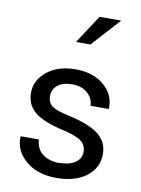

<svg xmlns="http://www.w3.org/2000/svg" viewBox="-84 -793 633 861"><g transform="rotate(10 232.0 -362.5)"><path d="M229.5 -205.1Q139.6 -224.6 97.4 -257.1Q55.2 -289.6 55.2 -346.7Q55.2 -403.8 105 -444.1Q154.8 -484.4 234.9 -484.4Q314.9 -484.4 364.5 -442.1Q414.1 -399.9 411.6 -337.4L410.6 -335H328.1Q328.1 -367.7 301.5 -391.6Q274.9 -415.5 231.7 -415.5Q188.5 -415.5 165 -396.2Q141.6 -377 141.6 -347.2Q141.6 -317.4 162.1 -301.8Q182.6 -286.1 242.7 -273.4Q334.5 -253.4 377.4 -220Q420.4 -186.5 420.4 -131.3Q420.4 -67.9 369.4 -28.8Q318.4 10.3 232.4 10.3Q146.5 10.3 93.5 -34.7Q40.5 -79.6 43 -143.6L43.9 -146H126.5Q128.9 -102.1 159.4 -79.8Q189.9 -57.6 235.8 -57.6L234.9 -58.6Q280.8 -58.6 307.1 -76.9Q333.5 -95.2 333.5 -125.5Q333.5 -155.8 311 -173.6Q288.6 -191.4 229.5 -205.1ZM214.4 -605.5 298.8 -734.9H397.5L279.8 -605.5Z"/></g></svg>

Font: Yantramanav
Style: Regular
Weight: 400
Version: Version 1.001;PS 1.0;hotconv 1.0.72;makeotf.lib2.5.5900; ttf